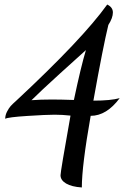

<svg xmlns="http://www.w3.org/2000/svg" viewBox="-20 -740 548 847"><path d="M3 -216Q3 -232 11 -247.5Q19 -263 27 -272Q35 -281 53 -297Q344 -568 453 -720Q478 -708 478 -685Q478 -661 458 -630Q435 -536 392 -296Q468 -296 508 -307Q450 -229 380 -229Q341 -8 341 87Q296 84 271.5 69.5Q247 55 247 33Q247 17 291 -230Q255 -234 221 -234Q185 -234 100 -228.5Q15 -223 3 -216ZM119 -298Q158 -301 209 -301Q246 -301 306 -299Q337 -446 359 -519L245 -416Q156 -335 119 -298Z"/></svg>

Font: TypoPRO Dancing Script
Style: Bold
Weight: 700
Designer: Pablo Impallari
Foundry: Pablo Impallari. www.impallari.com Igino Marini. www.ikern.com
Version: Version 1.002